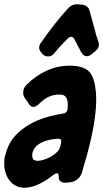

<svg xmlns="http://www.w3.org/2000/svg" viewBox="-57 -885 490 912"><path d="M200 -631Q189 -617 171 -617Q156 -617 145 -628L139 -636Q129 -646 129 -660Q129 -670 136 -680L149 -698Q203 -776 268 -847Q285 -865 310 -865L314 -864H322Q324 -863 332 -863Q345 -862 355 -854.5Q365 -847 368 -835L396 -734Q397 -729 398 -724.5Q399 -720 401 -715L410 -687Q413 -680 413 -673Q413 -656 396 -642L377 -627Q367 -618 355 -618Q339 -618 328 -638L297 -698Q291 -710 281 -710Q273 -710 266 -703L243 -680Q232 -668 222 -657Q212 -646 203 -635ZM71 -484Q113 -526 165 -549.5Q217 -573 274 -573Q331 -573 359.5 -551Q388 -529 396 -468Q400 -445 400 -414Q400 -373 394 -328Q388 -283 378 -237.5Q368 -192 356 -148Q344 -104 332 -65Q327 -47 311.5 -34Q296 -21 276 -19L255 -17Q240 -17 231 -23Q222 -29 222 -46Q222 -62 213 -62Q207 -62 196 -54Q168 -31 133 -13Q98 5 61 7Q37 7 18.5 -2.5Q0 -12 -12 -28Q-24 -44 -30.5 -64.5Q-37 -85 -37 -107Q-37 -108 -36.5 -123Q-36 -138 -26 -168Q-13 -210 15.5 -240.5Q44 -271 80.5 -292.5Q117 -314 158.5 -326.5Q200 -339 240 -345Q263 -348 264 -369Q265 -374 265 -378Q265 -382 265 -386Q265 -411 256.5 -423.5Q248 -436 226 -436Q197 -436 174 -425Q151 -414 131 -394Q114 -377 102 -377Q91 -377 82 -389L62 -418Q53 -430 53 -444Q53 -448 55 -459Q57 -470 71 -484ZM233 -205Q234 -208 234 -213Q234 -222 229 -224Q224 -226 216 -226Q199 -225 179 -221Q159 -217 141.5 -208.5Q124 -200 111.5 -186.5Q99 -173 96 -152Q96 -144 97.5 -135.5Q99 -127 108 -124Q113 -121 121 -121Q134 -121 151.5 -126.5Q169 -132 185.5 -141.5Q202 -151 214 -163Q226 -175 229 -188Z"/></svg>

Font: Bangerz 2
Style: Regular
Weight: 400
Designer: vernon adams
Foundry: Vernon Adams
Version: Version 2.10;December 28, 2023;FontCreator 13.0.0.2683 64-bi